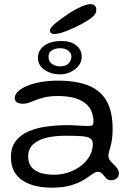

<svg xmlns="http://www.w3.org/2000/svg" viewBox="-20 -842 620 906"><path d="M223.5 43.5Q183.5 43.5 148.8 35.5Q114 27.5 87.5 10.2Q61 -7 46.2 -34.2Q31.5 -61.5 31.5 -100.5Q31.5 -147 54.2 -176.5Q77 -206 115.5 -222.5Q154 -239 202.8 -245.2Q251.5 -251.5 303 -251.5Q320 -251.5 337.8 -250.2Q355.5 -249 371.2 -248.2Q387 -247.5 398 -247.5Q411.5 -247.5 416.2 -251.8Q421 -256 421 -267Q421 -289.5 415.2 -307Q409.5 -324.5 399 -338Q388.5 -351.5 374 -360.5Q351.5 -376 320 -382.5Q288.5 -389 252.5 -389Q210.5 -389 180 -380Q149.5 -371 127.8 -361.8Q106 -352.5 89.5 -352.5Q70 -352.5 59.8 -359Q49.5 -365.5 49.5 -379.5Q49.5 -395.5 64.8 -410.2Q80 -425 107.2 -436.5Q134.5 -448 171.8 -454.8Q209 -461.5 252.5 -461.5Q339 -461.5 396.5 -438.8Q454 -416 482.8 -365.8Q511.5 -315.5 511.5 -232.5Q511.5 -205.5 508.5 -185.5Q505.5 -165.5 501.5 -150.8Q497.5 -136 494.5 -125.5Q491.5 -115 491.5 -106.5Q491.5 -95 499 -85.2Q506.5 -75.5 516.2 -66.2Q526 -57 533.5 -47Q541 -37 541 -25Q541 -6.5 529 1Q517 8.5 504 8.5Q489.5 8.5 480.2 -1.5Q471 -11.5 463 -21.5Q455 -31.5 443 -31.5Q436 -31.5 428.2 -28Q420.5 -24.5 408.5 -15.5Q394 -4.5 371 9.2Q348 23 312.2 33.2Q276.5 43.5 223.5 43.5ZM235.5 -17.5Q270.5 -17.5 303.2 -28.5Q336 -39.5 361.8 -59.2Q387.5 -79 402.8 -105.5Q418 -132 418 -163Q418 -181.5 405.2 -189.5Q392.5 -197.5 363.8 -199.5Q335 -201.5 286 -201.5Q239.5 -201.5 200 -192.2Q160.5 -183 136.8 -161.5Q113 -140 113 -103Q113 -74 127.2 -55.2Q141.5 -36.5 169 -27Q196.5 -17.5 235.5 -17.5ZM263.5 -491Q221 -491 190 -512.5Q159 -534 159 -569Q159 -604.5 188.8 -626.5Q218.5 -648.5 270.5 -648.5Q314.5 -648.5 340 -627.8Q365.5 -607 365.5 -575Q365.5 -549.5 350.2 -530.8Q335 -512 311.5 -501.5Q288 -491 263.5 -491ZM263 -529Q291.5 -529 304.2 -543.2Q317 -557.5 317 -576Q317 -590.5 302.8 -602.5Q288.5 -614.5 262 -614.5Q242.5 -614.5 225.8 -605Q209 -595.5 209 -574.5Q209 -551.5 225.8 -540.2Q242.5 -529 263 -529ZM236 -681.5Q227 -681.5 221.5 -685.5Q216 -689.5 216 -699Q216 -711.5 243 -733.5Q270 -755.5 311 -782.5Q337 -799 363.8 -810.8Q390.5 -822.5 406.5 -822.5Q419.5 -822.5 427 -815.8Q434.5 -809 434.5 -795Q434.5 -778 417.5 -763Q400.5 -748 368.5 -730.5Q332.5 -711 295 -696.2Q257.5 -681.5 236 -681.5Z"/></svg>

Font: Gluten Light
Style: Regular
Weight: 300
Designer: Tyler Finck
Foundry: Etcetera Type Company
Version: Version 1.300